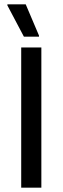

<svg xmlns="http://www.w3.org/2000/svg" viewBox="-20 -870 290 890"><path d="M78.3 0V-650H171.7V0ZM90.8 -700 14.2 -845V-850H99.2L160.8 -705V-700Z"/></svg>

Font: Familjen Grotesk GF
Style: Regular
Weight: 400
Designer: Anders Wikstroem, Jonas Baeckman, Matilda Gysing, Kristian Moeller
Foundry: Familjen STHLM AB
Version: Version 2.000; Beta; Release 4; Build 6